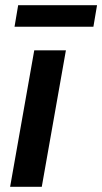

<svg xmlns="http://www.w3.org/2000/svg" viewBox="-20 -720 394 740"><path d="M19 0 112 -526H234L141 0ZM36 -617 50 -700H354L340 -617Z"/></svg>

Font: Archivo SemiBold SemiBold
Style: Italic
Weight: 600
Italic angle: -10°
Version: Version 2.001